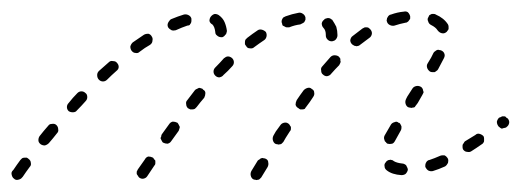

<svg xmlns="http://www.w3.org/2000/svg" viewBox="-24 -287 896 330"><path d="M437 -8Q437 -12 433 -14Q431 -15 429 -15Q427 -16 425 -15Q424 -15 422 -13Q420 -12 419 -11L408 7Q406 11 407 15Q408 19 411 21Q413 22 415 22Q417 23 419 22Q421 22 422 21Q424 19 425 18L436 0Q438 -4 437 -8ZM27 0Q30 -3 29 -7Q29 -11 25 -14Q24 -15 22 -16Q20 -16 18 -16Q16 -16 14 -15Q13 -14 11 -12Q5 -4 -1 5Q-2 6 -2 6Q-5 9 -4 13Q-3 18 0 20Q3 23 7 22Q12 21 14 18Q14 18 15 17Q21 8 27 0ZM243 -6Q243 -8 243 -10Q243 -12 241 -13Q240 -15 239 -16Q235 -18 231 -18Q227 -17 225 -13L213 4Q212 6 211 8Q211 10 211 12Q212 14 213 15Q214 17 215 18Q219 21 223 20Q227 19 229 16L241 -2Q243 -4 243 -6ZM673 12Q676 9 677 5Q677 3 676 1Q675 -1 674 -3Q673 -4 671 -5Q669 -6 667 -6Q658 -7 653 -10Q651 -12 649 -12Q647 -13 645 -12Q643 -12 642 -11Q640 -10 639 -8Q636 -5 637 -1Q637 3 641 6Q650 13 666 14Q670 14 673 12ZM746 -7Q747 -11 746 -14Q745 -16 743 -18Q742 -19 740 -20Q738 -20 736 -20Q734 -20 732 -19Q723 -15 714 -12Q712 -12 710 -10Q709 -9 708 -7Q707 -5 707 -3Q707 -1 707 0Q709 4 712 6Q716 8 720 7Q730 4 741 -1Q744 -3 746 -7ZM807 -42Q808 -43 808 -45Q808 -47 808 -49Q808 -51 807 -53Q804 -56 800 -57Q796 -58 793 -55Q783 -49 775 -44Q774 -43 773 -41Q771 -39 771 -37Q771 -36 771 -34Q771 -32 772 -30Q775 -26 779 -26Q783 -25 786 -27Q794 -32 804 -39Q806 -40 807 -42ZM76 -65Q76 -69 73 -72Q70 -75 65 -74Q61 -74 59 -71Q51 -62 44 -53Q42 -50 42 -46Q42 -42 46 -39Q49 -37 53 -37Q57 -38 60 -41Q67 -49 74 -58Q77 -61 76 -65ZM467 -50 474 -61Q476 -63 476 -65Q476 -67 476 -69Q475 -70 474 -72Q473 -74 471 -75Q468 -77 464 -76Q460 -75 458 -72L450 -61L446 -54Q444 -50 445 -46Q446 -42 449 -40Q451 -39 453 -39Q455 -38 457 -39Q459 -39 460 -40Q462 -42 463 -43ZM636 -50Q636 -48 637 -46Q637 -44 639 -43Q640 -41 642 -40Q646 -39 650 -40Q653 -41 655 -45Q659 -52 665 -63Q666 -65 666 -67Q666 -69 666 -70Q665 -72 664 -74Q663 -76 661 -76Q658 -79 654 -77Q650 -76 648 -73Q641 -61 637 -54Q636 -52 636 -50ZM284 -65Q285 -67 285 -69Q284 -71 283 -73Q282 -75 281 -76Q277 -78 273 -78Q269 -77 267 -74L254 -56Q253 -54 253 -52Q252 -51 252 -49Q253 -47 254 -45Q255 -43 256 -42Q260 -40 264 -40Q268 -41 270 -44L283 -62Q284 -64 284 -65ZM851 -75Q852 -79 849 -83Q848 -84 846 -85Q845 -87 843 -87Q841 -87 839 -87Q837 -86 835 -85H834Q831 -82 830 -78Q830 -74 832 -71Q833 -69 835 -68Q836 -67 838 -66Q840 -66 842 -67Q844 -67 846 -68L847 -69Q850 -71 851 -75ZM126 -120Q126 -125 123 -127Q120 -130 116 -130Q112 -130 109 -127Q101 -119 94 -110Q91 -107 91 -103Q91 -99 94 -96Q97 -94 101 -94Q106 -94 108 -97Q116 -105 123 -113Q126 -116 126 -120ZM516 -128Q516 -132 512 -134Q509 -137 505 -136Q501 -135 498 -132Q492 -124 486 -115Q484 -111 484 -107Q485 -103 489 -101Q490 -100 492 -99Q494 -99 496 -99Q498 -99 500 -100Q501 -102 502 -103Q509 -112 514 -120Q517 -124 516 -128ZM329 -127Q329 -131 325 -133Q324 -135 322 -135Q320 -136 318 -136Q316 -135 314 -134Q313 -134 311 -132Q305 -124 298 -115Q295 -112 296 -108Q296 -104 299 -101Q301 -100 303 -99Q305 -99 307 -99Q309 -99 311 -100Q312 -101 314 -103Q320 -111 327 -119Q329 -123 329 -127ZM676 -121 674 -117Q672 -113 673 -109Q674 -105 677 -103Q679 -102 681 -102Q683 -101 685 -102Q687 -102 689 -103Q690 -105 691 -106L694 -110L702 -124Q703 -126 704 -128Q704 -130 703 -132Q703 -134 702 -135Q701 -137 699 -138Q695 -140 691 -139Q687 -138 685 -135ZM180 -172Q180 -176 177 -179Q175 -182 170 -182Q166 -183 163 -180Q155 -173 146 -165Q143 -162 143 -158Q143 -153 146 -150Q149 -147 153 -147Q157 -147 160 -150Q168 -158 176 -165Q180 -168 180 -172ZM378 -180Q378 -184 375 -187Q374 -188 372 -189Q370 -190 368 -190Q366 -190 364 -189Q363 -188 361 -187Q354 -179 346 -171Q343 -168 343 -164Q343 -160 346 -157Q349 -154 353 -154Q358 -155 360 -158Q368 -165 375 -173Q378 -176 378 -180ZM561 -179Q562 -181 561 -183Q561 -185 561 -186Q560 -188 558 -190Q555 -192 551 -192Q547 -192 544 -189Q537 -181 530 -173Q527 -170 528 -166Q528 -161 531 -159Q534 -156 538 -156Q543 -157 545 -160Q552 -168 559 -175Q560 -177 561 -179ZM710 -171Q711 -167 715 -164Q717 -163 719 -163Q721 -163 723 -163Q725 -164 726 -165Q728 -166 729 -168Q735 -179 739 -187Q741 -191 740 -194Q739 -198 735 -200Q733 -201 731 -201Q729 -202 727 -201Q725 -200 724 -199Q722 -198 721 -196Q718 -189 711 -178Q709 -175 710 -171ZM238 -217Q239 -221 237 -224Q235 -228 231 -229Q226 -229 223 -227Q214 -221 204 -214Q201 -211 200 -207Q200 -203 202 -200Q205 -196 209 -196Q213 -195 216 -198Q225 -205 234 -210Q238 -213 238 -217ZM434 -224Q435 -228 433 -232Q430 -235 426 -236Q422 -237 419 -235Q410 -229 401 -222Q399 -220 398 -219Q397 -217 397 -215Q397 -213 397 -211Q398 -209 399 -208Q401 -204 405 -204Q410 -203 413 -206Q421 -212 430 -218Q433 -220 434 -224ZM615 -228Q616 -232 613 -236Q612 -237 611 -238Q609 -240 607 -240Q605 -240 603 -240Q601 -239 599 -238Q591 -232 582 -225Q579 -223 578 -218Q578 -214 581 -211Q582 -210 584 -209Q585 -208 587 -208Q589 -207 591 -208Q593 -208 595 -210Q603 -216 611 -222Q614 -224 615 -228ZM536 -226Q536 -222 539 -219Q542 -216 546 -216Q548 -216 550 -217Q551 -217 553 -219Q554 -220 555 -222Q556 -224 556 -226Q556 -226 556 -227Q556 -234 554 -241Q551 -247 547 -253Q545 -254 544 -255Q542 -256 540 -256Q538 -256 536 -255Q534 -255 533 -253Q530 -251 529 -247Q529 -242 532 -239Q536 -235 536 -227Q536 -226 536 -226ZM349 -226Q352 -223 357 -223Q359 -223 360 -224Q362 -225 363 -227Q365 -228 365 -230Q366 -232 366 -234Q365 -242 362 -249Q359 -256 352 -261Q349 -263 345 -263Q341 -262 338 -258Q336 -255 336 -251Q337 -247 341 -245Q345 -241 346 -232Q346 -228 349 -226ZM735 -230Q739 -229 742 -231Q744 -232 745 -234Q746 -235 747 -237Q747 -239 747 -241Q747 -243 746 -245Q739 -256 725 -262Q724 -263 722 -263Q720 -263 718 -263Q716 -262 714 -261Q713 -259 712 -257Q710 -254 712 -250Q713 -246 717 -244Q725 -240 728 -235Q731 -231 735 -230ZM302 -244Q303 -246 304 -247Q305 -249 305 -251Q305 -253 305 -255Q304 -259 300 -261Q296 -263 292 -262Q282 -259 270 -254Q268 -253 267 -251Q266 -250 265 -248Q264 -246 264 -244Q264 -242 265 -240Q267 -237 271 -235Q274 -234 278 -235Q289 -240 298 -243Q300 -243 302 -244ZM496 -247Q498 -248 499 -249Q500 -251 501 -253Q501 -255 501 -257Q500 -261 497 -263Q493 -266 489 -265Q478 -263 467 -259Q465 -258 463 -257Q462 -256 461 -254Q460 -252 460 -250Q460 -248 461 -246Q461 -244 462 -243Q464 -242 466 -241Q467 -240 469 -240Q471 -240 473 -240Q483 -244 492 -245Q494 -246 496 -247ZM676 -249Q678 -250 679 -252Q680 -253 681 -255Q681 -257 681 -259Q680 -263 677 -266Q674 -268 670 -267Q659 -266 648 -262Q646 -262 644 -260Q643 -259 642 -257Q641 -256 641 -254Q640 -252 641 -250Q642 -246 646 -244Q650 -242 654 -243Q663 -246 673 -248Q675 -248 676 -249Z"/></svg>

Font: FRB American Cursive Dashed Light
Style: Italic
Weight: 300
Italic angle: -25°
Version: Version 2.0;Modular Font Editor K font №1